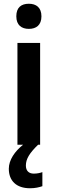

<svg xmlns="http://www.w3.org/2000/svg" viewBox="-20 -772 307 1024"><path d="M134 -752C94 -752 67 -733 67 -685C67 -638 95 -618 134 -618C173 -618 201 -638 201 -685C201 -732 173 -752 134 -752ZM118 111C118 75 138 44 183 0H194V-543H73V0H103C59 35 27 81 27 128C27 192 67 232 140 232C168 232 188 227 206 221V146C195 150 179 154 160 154C134 154 118 139 118 111Z"/></svg>

Font: Noto Sans Devanagari UI SemiCondensed SemiBold
Style: Regular
Weight: 600
Width: 4
Designer: Jelle Bosma - Monotype Design Team
Foundry: Monotype Imaging Inc.
Version: Version 2.004